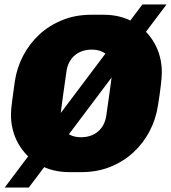

<svg xmlns="http://www.w3.org/2000/svg" viewBox="-20 -760 765 859"><path d="M289 10Q213 10 154.5 -24Q96 -58 62.5 -116.5Q29 -175 29 -248Q29 -266 34 -305.5Q39 -345 46 -394Q55 -456 83.5 -510.5Q112 -565 156.5 -606Q201 -647 259.5 -670.5Q318 -694 388 -694H444Q520 -694 578.5 -660Q637 -626 670.5 -567.5Q704 -509 704 -436Q704 -417 699.5 -378Q695 -339 687 -290Q678 -228 649.5 -173.5Q621 -119 576.5 -78Q532 -37 473.5 -13.5Q415 10 345 10ZM342 -146Q365 -146 384.5 -152.5Q404 -159 419 -172Q434 -185 443.5 -203.5Q453 -222 456 -246Q465 -307 470 -345Q475 -383 478 -404Q481 -425 482 -436Q483 -447 483 -454Q483 -479 471.5 -498Q460 -517 439.5 -527.5Q419 -538 391 -538Q368 -538 348.5 -531.5Q329 -525 314 -512Q299 -499 289.5 -480.5Q280 -462 277 -438Q268 -377 263 -339Q258 -301 255 -280Q252 -259 251 -248Q250 -237 250 -230Q250 -205 261.5 -186Q273 -167 293.5 -156.5Q314 -146 342 -146ZM1 79 617 -740H725L109 79Z"/></svg>

Font: Chivo Medium Black
Style: Italic
Weight: 900
Italic angle: -8.05°
Version: Version 2.002